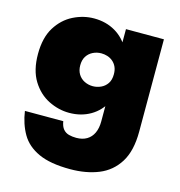

<svg xmlns="http://www.w3.org/2000/svg" viewBox="-106 -564 847 904"><g transform="rotate(15 317.5 -112.5)"><path d="M40 35Q49 97 76.5 144.5Q104 192 161.5 218.5Q219 245 316 245Q394 245 454.5 220.5Q515 196 550 140Q585 84 585 -10V-460H400V-10Q400 23 389 46.5Q378 70 357 82.5Q336 95 306 95Q286 95 269.5 90.5Q253 86 242 73Q231 60 227 35ZM30 -240Q30 -161 61.5 -110Q93 -59 142 -34.5Q191 -10 243 -10Q301 -10 346.5 -36.5Q392 -63 419 -114.5Q446 -166 446 -240Q446 -315 419 -366Q392 -417 346.5 -443.5Q301 -470 243 -470Q191 -470 142 -445.5Q93 -421 61.5 -370.5Q30 -320 30 -240ZM236 -240Q236 -266 247 -283.5Q258 -301 277 -310.5Q296 -320 318 -320Q333 -320 347.5 -315.5Q362 -311 374 -301Q386 -291 393 -276Q400 -261 400 -240Q400 -212 388 -194.5Q376 -177 357 -168.5Q338 -160 318 -160Q296 -160 277 -169.5Q258 -179 247 -197Q236 -215 236 -240Z"/></g></svg>

Font: Jost Black
Style: Regular
Weight: 900
Version: Version 3.710